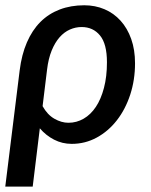

<svg xmlns="http://www.w3.org/2000/svg" viewBox="-24 -538 571 728"><path d="M137.5 -135.5Q155.5 -103 182.2 -87.8Q209 -72.5 235.5 -72.5Q266.5 -72.5 293.2 -88Q320 -103.5 339.5 -132.8Q359 -162 370.2 -204.8Q381.5 -247.5 381.5 -302Q381.5 -371.5 355.2 -403.5Q329 -435.5 285.5 -435.5Q262.5 -435.5 241 -426Q219.5 -416.5 202 -396.8Q184.5 -377 172 -346.5Q159.5 -316 154.5 -274.5ZM50.5 -270.5Q58 -331 78 -377.2Q98 -423.5 129.2 -454.8Q160.5 -486 202.5 -502Q244.5 -518 295.5 -518Q337 -518 372.2 -503Q407.5 -488 433.2 -459.5Q459 -431 473.5 -390.2Q488 -349.5 488 -298Q488 -235 469.8 -179.2Q451.5 -123.5 419.2 -82Q387 -40.5 343 -16.5Q299 7.5 248 7.5Q212 7.5 181 -8.5Q150 -24.5 127 -51.5L100 169.5H-4Z"/></svg>

Font: Lato SemiBold
Style: Italic
Weight: 600
Italic angle: -7°
Designer: Lukasz Dziedzic with Adam Twardoch and Botio Nikoltchev
Foundry: tyPoland Lukasz Dziedzic
Version: Version 2.015; 2015-08-06; http://www.latofonts.com/